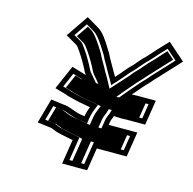

<svg xmlns="http://www.w3.org/2000/svg" viewBox="-103 -809 918 913"><g transform="rotate(15 355.5 -352.0)"><path d="M460.7 -282C471.7 -282 486 -280 498.3 -280C506.5 -280.7 515.2 -281 524.5 -281H614.5L634 -404H544C534 -404 524.6 -403.7 515.8 -403C519.1 -407 522.8 -411.2 526.8 -415.5C542.7 -432.7 551.5 -445.5 568.3 -463C585.7 -480 589.6 -486.9 604.7 -503C624.6 -522.8 640.2 -542.2 658.9 -561L710.7 -617L625.6 -692L573.9 -637C556.1 -617.4 540.8 -598.6 520.9 -580C511.9 -570 504.6 -561.7 498.9 -555C491.4 -543.6 468.5 -523.5 461.4 -514C446.9 -496.5 432.5 -479.7 417.3 -463C402.8 -489.9 387.5 -513.6 372.7 -541L360.5 -565C355.8 -573 351 -580.7 346.1 -588C329.5 -614.8 305 -655.3 276.1 -670L218.5 -704L144.2 -595L201 -562C202.8 -560.7 205.1 -558.3 207.9 -555C227.4 -529.1 244.2 -502.1 259.9 -473L270.6 -452C273.6 -446 277.1 -440.7 281.1 -436C279.7 -436 277.2 -436.7 273.4 -438L209.4 -457L157.5 -338L214 -322L220.5 -319L235.9 -315C268.1 -305.8 303.4 -299.2 339.4 -293C334.3 -280.6 328.8 -264.2 326.9 -252L325.8 -245C318.7 -246.3 311.8 -247.3 305.3 -248C274.9 -253.2 253 -267.3 224.1 -272L212.2 -273L152.5 -281L118.2 -159L188.8 -150C198.1 -146.7 207.8 -142.2 216 -139C239.3 -132.4 266.7 -127.9 293.3 -122C295.3 -122 297.6 -121.7 300.2 -121L281 0H404L421.7 -112H568.7L588.2 -235H447.2L449.8 -251C451.3 -260.9 457.5 -271.8 460.7 -282ZM436.6 -285.8C434.7 -279.8 427.4 -267.9 424.8 -251L418.3 -210H559.3L547.7 -137H400.7L383 -25H310L328.3 -140.5L310.1 -145.3C307.2 -146 302 -146.8 300.4 -146.9C274.1 -152.7 247.9 -157.2 227.4 -162.8C218.7 -166.3 209.1 -170.7 198.2 -174.5L149.5 -180.7L169.8 -252.9L205.6 -248.1L217.1 -247.2C241.4 -242.8 261.9 -229.4 297.3 -223.3C303.7 -222.2 310.2 -221.7 317.4 -220.4L346.1 -215L351.9 -252C353.3 -260.5 358.2 -276 362.7 -286.9L373.4 -313.2L347.4 -317.7C311.5 -323.8 277.4 -330.2 246 -339.2L232.3 -342.8L226 -345.7L191.1 -355.5L221.9 -426.1L262.1 -414.1C268.8 -411.9 269 -411 277.1 -411H337.5L301.5 -453.7C298.7 -457.1 296 -461.1 293.6 -465.9L282.8 -487.1C266.4 -517.4 249.3 -544.9 229.1 -571.8C225.6 -576.5 221.9 -580 217.3 -583.5L179.5 -605.4L223.5 -670L261.3 -647.7C282.4 -636.9 306.8 -600.3 324.1 -572.4C328.9 -565.2 333.9 -557.2 337.8 -550.5L349.8 -526.9C360.4 -507.2 369.8 -493.7 377.7 -477.4C383.4 -466 390.6 -456 394.6 -448.7L409.9 -420.4L435 -448C450.5 -465.1 465.3 -482.3 480 -500.1C483.6 -504.5 506.1 -525.1 518.2 -542C523.4 -548 530 -555.5 537.7 -564.2C560.3 -585.6 574.6 -603.4 591.3 -621.8L624.4 -657L675 -612.5L641.8 -576.6C620.8 -555.3 607 -537.9 587.7 -518.8C569.7 -499.4 568.4 -495.3 551.7 -479C532.2 -458.7 523.9 -446.4 509.4 -430.7C505 -426 501 -421.4 497.2 -416.9L462 -374.1L513.8 -378.1C521.8 -378.7 530.6 -379 540 -379H605L593.5 -306H528.5C519 -306 509.8 -305.6 501.3 -305C490.1 -305.2 478.1 -307 464.6 -307H443.2ZM421.2 -284.4 428.3 -307H464.6C480.9 -307 492.9 -305.2 500.3 -305C507.6 -305.6 519 -306 528.5 -306H578.5L590 -379H540C531.4 -379 523.7 -378.7 516.8 -378.2L447.7 -372.9L480.4 -412.6C484.1 -417.1 488.1 -421.6 492.5 -426.3C507.1 -442.1 515.4 -454.5 534.7 -474.5C551.3 -490.8 553 -495.4 570.8 -514.3C590.1 -533.5 604.3 -551.4 624.8 -572.2L663.2 -613.6L626.6 -645.8L608.3 -626.2C591.7 -607.9 576.3 -589 554.7 -568.6C547.2 -560.2 540.6 -552.6 534.9 -546.1C524.5 -531.2 500.8 -509.7 497.6 -505.4C483.8 -486.8 467.5 -469.6 451.9 -452.4L406.5 -402.4L379.1 -453C375 -460.5 367.8 -470.5 362.2 -481.6C354.3 -498.1 344.9 -511.7 334.3 -531.2L322.3 -554.9C304.4 -585.1 269.8 -639.4 247.9 -650.5L231 -660.5L191.9 -603.2L231.5 -580.1C237.3 -575.8 239.8 -573.2 244.3 -567.8C265.3 -539.8 281.8 -513.3 298.3 -482.8L309 -461.6C311.5 -456.7 314.3 -452.6 317.1 -449.2L349.3 -411H277.1C260.1 -411 258.5 -413.4 252.1 -415.6L234.2 -420.9L204.7 -353.1L236.9 -344L243 -341.2L255 -338.1C285.3 -329.4 317.8 -323.3 353.5 -317.2L387.4 -311.4L378.3 -289.1C373.6 -277.7 368.5 -261.8 366.9 -252L360.5 -211.7L310.8 -221C305.1 -222.1 299.8 -222.8 295 -223.3C253.8 -227.5 227.8 -244.4 212.3 -247.4L201.6 -248.3L184.1 -250.7L164 -179.2L206.1 -173.8C217.8 -169.7 229.4 -164.7 237.7 -161.3C255.6 -156.5 280.3 -152.1 305.7 -146.6C308.9 -146.2 315.1 -145.1 318.7 -144.2L342.8 -137.9L325 -25H368L385.7 -137H532.7L544.3 -210H403.3L409.8 -251C412 -265.4 418.9 -276.9 421.2 -284.4Z"/></g></svg>

Font: Tape
Style: Regular
Weight: 500
Foundry: Cannot Into Space Fonts
Version: Version 0.97